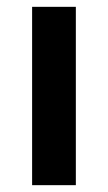

<svg xmlns="http://www.w3.org/2000/svg" viewBox="-20 -542 316 562"><path d="M74 0V-522H202V0Z"/></svg>

Font: IBM Plex Sans Devanagari SemiBold
Style: Regular
Weight: 600
Designer: Mike Abbink, Paul van der Laan, Pieter van Rosmalen, Erin McLaughlin
Foundry: Bold Monday
Version: Version 1.1